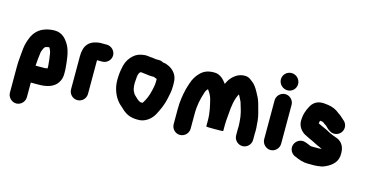

<svg xmlns="http://www.w3.org/2000/svg" viewBox="-92 -1176 3476 1825"><g transform="rotate(15 1645.5 -263.5)"><path d="M296 -382C297 -382 298 -382 299 -383C309 -369 317 -352 321 -331C328 -293 333 -251 336 -209V-184C327 -183 315 -181 306 -180H219C220 -188 220 -195 221 -202L223 -232C224 -251 228 -273 230 -292C230 -320 242 -343 252 -363C255 -366 262 -376 268 -376C277 -378 285 -382 296 -382ZM134 215C179 215 217 176 217 131V-13H294C378 -13 445 -35 478 -88C495 -115 503 -136 503 -180C503 -197 503 -211 502 -222C495 -308 487 -388 455 -448C425 -499 387 -550 307 -550C285 -550 264 -547 246 -543L224 -537C160 -519 115 -474 92 -415C79 -382 68 -350 63 -307C59 -249 50 -192 50 -126V131C50 176 89 215 134 215Z M770 -50V-381H822C867 -381 906 -419 906 -464C906 -509 867 -548 822 -548H760C749 -548 737 -546 723 -543C664 -532 622 -496 610 -438L605 -413C604 -403 603 -391 603 -376V-50C603 -4 641 34 687 34C733 34 770 -4 770 -50Z M1364 -356V-330C1364 -293 1357 -268 1350 -237C1339 -187 1319 -140 1294 -103H1293C1292 -102 1292 -102 1291 -102H1271C1245 -111 1229 -133 1210 -149C1202 -155 1197 -164 1191 -174C1177 -195 1172 -228 1172 -263C1176 -301 1172 -360 1198 -377C1198 -378 1198 -378 1199 -378C1202 -379 1204 -379 1207 -379H1208C1215 -378 1223 -377 1233 -376C1257 -374 1284 -368 1308 -368H1334C1344 -363 1352 -359 1364 -356ZM1201 -546C1152 -542 1118 -530 1089 -504C1058 -477 1034 -441 1022 -395C1007 -337 996 -236 1014 -171C1030 -108 1061 -56 1104 -20L1120 -6C1161 35 1205 65 1286 65C1307 66 1326 63 1341 58C1390 41 1425 8 1449 -36C1474 -84 1501 -142 1513 -203C1521 -241 1531 -280 1531 -326V-350C1531 -359 1531 -368 1530 -376C1527 -441 1485 -485 1438 -507C1423 -514 1404 -522 1383 -522C1369 -531 1354 -535 1338 -535H1308C1307 -535 1305 -535 1302 -536C1285 -539 1265 -541 1248 -542C1232 -544 1223 -546 1201 -546Z M1798 17V-131C1798 -214 1814 -283 1835 -345C1840 -364 1848 -376 1860 -388C1880 -361 1893 -340 1903 -308C1919 -246 1936 -177 1936 -100V-42C1936 -39 1964 -38 2019 -38C2075 -38 2103 -39 2103 -42V-102C2103 -143 2106 -152 2110 -207C2115 -291 2126 -362 2157 -417C2168 -394 2180 -376 2190 -352C2196 -335 2208 -290 2213 -275L2219 -251C2225 -228 2228 -201 2230 -175L2232 -145C2233 -137 2233 -130 2233 -124C2232 -115 2232 -106 2232 -97V-33C2232 12 2271 50 2316 50C2361 50 2399 12 2399 -33V-97C2399 -104 2399 -111 2400 -120C2400 -142 2399 -168 2396 -189L2394 -219C2388 -274 2375 -311 2362 -360C2352 -398 2342 -427 2325 -456C2307 -491 2287 -528 2262 -553C2251 -564 2234 -575 2220 -586C2187 -611 2131 -604 2095 -585C2052 -561 2022 -526 2001 -478C1973 -516 1935 -559 1875 -557C1813 -557 1775 -539 1743 -507C1712 -476 1690 -441 1675 -393L1670 -378C1666 -368 1662 -354 1657 -335C1642 -274 1631 -208 1631 -131V17C1631 63 1668 101 1714 101C1760 101 1798 63 1798 17Z M2499 -450V-67C2499 -22 2538 17 2583 17C2628 17 2666 -22 2666 -67V-450C2666 -495 2628 -533 2583 -533C2538 -533 2499 -495 2499 -450ZM2505 -659C2505 -612 2545 -573 2592 -573C2638 -573 2675 -610 2675 -656C2675 -703 2636 -742 2589 -742C2543 -742 2505 -705 2505 -659Z M2957 -544H2945C2888 -544 2851 -513 2831 -473C2809 -432 2792 -388 2792 -324C2792 -272 2828 -228 2864 -209L2914 -184L2941 -172C2970 -159 2995 -143 3024 -132L3051 -120L3035 -118C3030 -117 3026 -117 3022 -117H2950C2945 -117 2938 -120 2933 -122C2932 -122 2931 -122 2930 -123C2916 -130 2899 -136 2884 -141C2833 -158 2790 -124 2778 -88C2761 -38 2795 6 2831 17C2870 34 2907 50 2963 50H3025C3034 50 3043 49 3053 48C3083 45 3098 43 3126 31C3189 2 3246 -41 3241 -131C3241 -199 3205 -245 3152 -260C3148 -261 3144 -263 3139 -265L3124 -270L3108 -277C3103 -280 3097 -282 3091 -284C3066 -299 3039 -312 3010 -324L2984 -336C2976 -339 2968 -343 2961 -347C2962 -352 2962 -356 2963 -359C2963 -361 2963 -363 2964 -364V-365L2969 -375C2977 -374 2982 -373 2990 -371C2994 -371 2998 -368 3001 -367C3010 -358 3021 -351 3034 -344C3047 -331 3063 -314 3079 -305C3119 -276 3171 -290 3195 -324C3224 -364 3210 -416 3176 -440C3155 -457 3142 -474 3117 -488C3114 -490 3112 -492 3111 -493C3083 -516 3046 -533 3002 -539C2989 -539 2969 -544 2957 -544Z"/></g></svg>

Font: Blanket
Style: Blk
Weight: 900
Foundry: Cannot Into Space Fonts
Version: Version 0.9